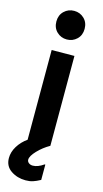

<svg xmlns="http://www.w3.org/2000/svg" viewBox="-149 -810 576 1077"><g transform="rotate(15 139.5 -271.5)"><path d="M58 -683Q58 -720 82 -743Q106 -766 140 -766Q174 -766 198 -743Q222 -720 222 -683Q222 -646 198 -623Q174 -600 140 -600Q106 -600 82 -623Q58 -646 58 -683ZM74 -521 206 -522V0Q167 22 136.5 54Q106 86 106 107Q106 118 115.5 125.5Q125 133 139 133Q168 133 202 109H206V198Q182 211 163.5 217Q145 223 121 223Q73 223 36 198Q-1 173 -1 126Q-1 91 19.5 57.5Q40 24 74 0Z"/></g></svg>

Font: AmikoBold
Style: Bold
Weight: 700
Designer: Pablo Impallari, Rodrigo Fuenzalida, Andres Torresi
Foundry: Impallari Type
Version: Version 1.000; ttfautohint (v1.3)